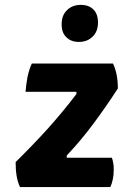

<svg xmlns="http://www.w3.org/2000/svg" viewBox="-20 -754 495 774"><path d="M455.1 -397.5Q455.1 -426.8 450.2 -452.1Q445.3 -477.5 435.5 -498Q327.1 -498 108.4 -498Q97.7 -475.6 90.8 -443.4Q85 -412.1 83 -383.8Q151.4 -383.8 288.1 -383.8Q288.1 -381.8 288.1 -375Q232.4 -301.8 170.9 -233.4Q109.4 -166 43 -100.6Q43 -69.3 46.9 -45.9Q50.8 -21.5 60.5 0Q182.6 0 424.8 0Q430.7 -12.7 434.6 -30.3Q438.5 -47.9 438.5 -71.3Q438.5 -90.8 435.5 -101.6Q433.6 -112.3 430.7 -118.2Q370.1 -118.2 249 -118.2Q249 -120.1 249 -127Q308.6 -190.4 358.4 -257.8Q409.2 -326.2 455.1 -397.5ZM305.7 -734.4Q271.5 -734.4 250 -712.9Q228.5 -692.4 228.5 -656.2Q228.5 -621.1 248 -603.5Q266.6 -585 297.9 -585Q332 -585 353.5 -606.4Q375 -627 375 -663.1Q375 -698.2 356.4 -715.8Q337.9 -734.4 305.7 -734.4Z"/></svg>

Font: cl
Style: Bold Italic
Weight: 400
Designer: Mitja Miklavcic
Version: Version 7.504; 2011; Build 1022